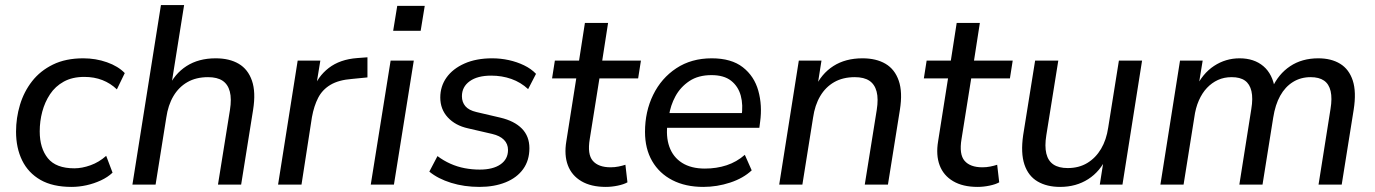

<svg xmlns="http://www.w3.org/2000/svg" viewBox="-20 -725 5401 754"><path d="M261 9Q187 9 139 -18.5Q91 -46 67 -95Q43 -144 43 -208Q43 -262 58.5 -313.5Q74 -365 106 -406Q138 -447 188 -471.5Q238 -496 307 -496Q356 -496 400 -480.5Q444 -465 470 -438L439 -374Q414 -398 382 -410.5Q350 -423 311 -423Q264 -423 230.5 -404.5Q197 -386 176.5 -355Q156 -324 146 -286.5Q136 -249 136 -209Q136 -143 168 -103.5Q200 -64 272 -64Q302 -64 335.5 -76Q369 -88 397 -113L422 -47Q403 -29 376 -16.5Q349 -4 319.5 2.5Q290 9 261 9Z M500 0 612 -705H703L651 -379H640Q665 -435 712.5 -465.5Q760 -496 827 -496Q881 -496 917.5 -474.5Q954 -453 969.5 -408Q985 -363 974 -294L927 0H836L883 -293Q890 -337 882.5 -365.5Q875 -394 854 -408Q833 -422 797 -422Q750 -422 716 -402.5Q682 -383 661 -347.5Q640 -312 633 -263L591 0Z M1072 0 1149 -487H1238L1219 -371H1209Q1227 -424 1271 -458Q1315 -492 1383 -497L1423 -500V-421L1362 -415Q1310 -411 1278 -392Q1246 -373 1229.5 -341Q1213 -309 1205 -265L1164 0Z M1524 -604 1540 -702H1648L1632 -604ZM1436 0 1514 -487H1605L1527 0Z M1863 9Q1803 9 1751.5 -7Q1700 -23 1666 -51L1698 -112Q1722 -94 1749 -82Q1776 -70 1805 -64.5Q1834 -59 1864 -59Q1916 -59 1945.5 -79.5Q1975 -100 1975 -136Q1975 -160 1959 -176Q1943 -192 1913 -199L1818 -221Q1768 -232 1738.5 -264Q1709 -296 1709 -342Q1709 -386 1733.5 -420.5Q1758 -455 1804 -475.5Q1850 -496 1913 -496Q1946 -496 1978 -489Q2010 -482 2038 -468.5Q2066 -455 2085 -435L2054 -375Q2025 -402 1988 -415Q1951 -428 1909 -428Q1855 -428 1824.5 -406Q1794 -384 1794 -347Q1794 -324 1807.5 -308Q1821 -292 1851 -285L1945 -263Q2000 -250 2029.5 -220Q2059 -190 2059 -143Q2059 -95 2034.5 -61Q2010 -27 1965.5 -9Q1921 9 1863 9Z M2359 9Q2301 9 2263 -13.5Q2225 -36 2210 -76Q2195 -116 2204 -170L2243 -417H2148L2159 -487H2254L2277 -635H2368L2345 -487H2497L2486 -417H2334L2296 -179Q2286 -119 2308 -93.5Q2330 -68 2378 -68Q2394 -68 2409 -71Q2424 -74 2436 -78L2444 -9Q2430 -1 2406 4Q2382 9 2359 9Z M2742 9Q2672 9 2620.5 -17.5Q2569 -44 2541 -92.5Q2513 -141 2513 -207Q2513 -287 2545 -352.5Q2577 -418 2636 -457Q2695 -496 2775 -496Q2852 -496 2897 -461Q2942 -426 2958 -368.5Q2974 -311 2965 -246L2962 -223H2584L2592 -281H2910L2892 -267Q2899 -313 2889 -349.5Q2879 -386 2851 -408Q2823 -430 2774 -430Q2722 -430 2687 -406.5Q2652 -383 2632.5 -347Q2613 -311 2607 -270L2602 -245Q2594 -190 2608.5 -149Q2623 -108 2658.5 -85.5Q2694 -63 2748 -63Q2794 -63 2833.5 -76Q2873 -89 2905 -117L2932 -56Q2899 -25 2847.5 -8Q2796 9 2742 9Z M3040 0 3117 -487H3206L3189 -379H3180Q3205 -435 3252.5 -465.5Q3300 -496 3367 -496Q3421 -496 3457.5 -474.5Q3494 -453 3509.5 -408Q3525 -363 3514 -294L3467 0H3376L3423 -293Q3430 -337 3422.5 -365.5Q3415 -394 3394 -408Q3373 -422 3337 -422Q3290 -422 3256 -402.5Q3222 -383 3201 -347.5Q3180 -312 3173 -263L3131 0Z M3819 9Q3761 9 3723 -13.5Q3685 -36 3670 -76Q3655 -116 3664 -170L3703 -417H3608L3619 -487H3714L3737 -635H3828L3805 -487H3957L3946 -417H3794L3756 -179Q3746 -119 3768 -93.5Q3790 -68 3838 -68Q3854 -68 3869 -71Q3884 -74 3896 -78L3904 -9Q3890 -1 3866 4Q3842 9 3819 9Z M4143 9Q4091 9 4054.5 -12.5Q4018 -34 4003 -79Q3988 -124 3998 -194L4045 -487H4136L4089 -194Q4082 -151 4089 -122Q4096 -93 4117 -79Q4138 -65 4173 -65Q4217 -65 4250 -85Q4283 -105 4304 -140.5Q4325 -176 4332 -224L4374 -487H4465L4388 0H4299L4316 -108H4326Q4301 -52 4253.5 -21.5Q4206 9 4143 9Z M4537 0 4614 -487H4703L4685 -377L4675 -378Q4702 -436 4747.5 -466Q4793 -496 4848 -496Q4905 -496 4941.5 -465Q4978 -434 4987 -374L4975 -378Q5000 -434 5046.5 -465Q5093 -496 5157 -496Q5208 -496 5243 -474.5Q5278 -453 5292.5 -408.5Q5307 -364 5296 -294L5249 0H5158L5205 -297Q5212 -339 5205.5 -367Q5199 -395 5179.5 -408.5Q5160 -422 5127 -422Q5088 -422 5057.5 -403Q5027 -384 5007.5 -349Q4988 -314 4980 -263L4938 0H4847L4894 -297Q4901 -339 4894.5 -367Q4888 -395 4869 -408.5Q4850 -422 4817 -422Q4787 -422 4763 -411Q4739 -400 4720 -380Q4701 -360 4688 -330.5Q4675 -301 4670 -263L4628 0Z"/></svg>

Font: Nunito Sans 12pt ExtraLight 12pt Medium
Style: Italic
Weight: 500
Italic angle: -9°
Version: Version 3.101;gftools[0.9.27]